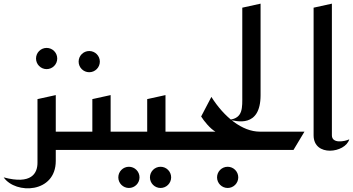

<svg xmlns="http://www.w3.org/2000/svg" viewBox="-105 -820 1930 1050"><path d="M92 -500C92 -468 118 -442 150 -442C182 -442 208 -468 208 -500C208 -532 182 -558 150 -558C118 -558 92 -532 92 -500Z M200 60V0H320V-100H200V-300L100 -278V70C100 127 68 191 -85 150C-19 244 200 237 200 60Z M325 -483C325 -451 351 -425 383 -425C415 -425 441 -451 441 -483C441 -515 415 -541 383 -541C351 -541 325 -515 325 -483Z M500 -300 400 -278V-100H280V0H620V-100H500Z M542 150C542 182 568 208 600 208C632 208 658 182 658 150C658 118 632 92 600 92C568 92 542 118 542 150ZM715 150C715 182 741 208 773 208C805 208 831 182 831 150C831 118 805 92 773 92C741 92 715 118 715 150Z M800 -300 700 -278V-100H580V0H920V-100H800Z M1082 150C1082 182 1108 208 1140 208C1172 208 1198 182 1198 150C1198 118 1172 92 1140 92C1108 92 1082 118 1082 150Z M1073 -100H880V0H1500L1560 -100H1316C1220 -100 1121 -179 1051 -290L995 -183C1011 -157 1045 -116 1073 -100Z M1320 -300V-800L1220 -778V-300C1220 -230 1225 -175 1150 -165C1185 -158 1320 -117 1320 -300Z M1710 -800 1610 -778V-80C1610 40 1784 17 1805 -58C1780 -46 1710 -33 1710 -80Z"/></svg>

Font: Reem Kufi
Style: Regular
Weight: 400
Designer: Khaled Hosny
Version: Version 0.007